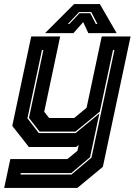

<svg xmlns="http://www.w3.org/2000/svg" viewBox="-40 -718 685 938"><path d="M101 0 20 -103 112.5 -540H254L176 -172L200 -141.5H322.5L383 -191.5L457 -540H598L462.5 97L338 200H-19.5L10.5 59H289.5L338.5 18.5L344.5 -10L332.5 0ZM60 134.5H309.5L407 52L519 -473.5H512L447.5 -172.5L328.5 -75H153.5L101.5 -142L172 -473.5H165L94 -140L149.5 -68H329.5L445.5 -163.5L400 50L308.5 127.5H61.5ZM322 -698H448L530 -556H391.5L366.5 -610L318.5 -556H180ZM346.5 -659 291.5 -601H299L348.5 -653.5H401L428 -601H436L406 -659Z"/></svg>

Font: Tourney Thin ExtraBold
Style: Italic
Weight: 800
Italic angle: -12°
Version: Version 1.015